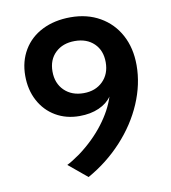

<svg xmlns="http://www.w3.org/2000/svg" viewBox="-79 -747 744 835"><g transform="rotate(-10 292.5 -329.0)"><path d="M221 -84Q287 -133 332 -192Q377 -251 395 -309Q376 -281 339 -264.5Q302 -248 253 -248Q194 -248 148 -275Q102 -302 76 -350.5Q50 -399 50 -461Q50 -525 79.5 -574.5Q109 -624 163 -651Q217 -678 288 -678Q361 -678 417 -646Q473 -614 504 -556.5Q535 -499 535 -423Q535 -339 499 -255Q463 -171 397 -99.5Q331 -28 245 20L163 -48Q184 -58 221 -84ZM405 -459Q405 -511 373 -542Q341 -573 288 -573Q235 -573 202.5 -542Q170 -511 170 -459Q170 -407 202.5 -375Q235 -343 288 -343Q340 -343 372.5 -375Q405 -407 405 -459Z"/></g></svg>

Font: Madhuban Medium
Style: Regular
Weight: 500
Designer: jaikishan Patel
Foundry: MagicType
Version: Version 1.000